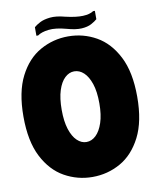

<svg xmlns="http://www.w3.org/2000/svg" viewBox="-91 -892 796 974"><g transform="rotate(-10 307.0 -405.0)"><path d="M14 -350Q14 -477 55 -557Q96 -637 163 -674.5Q230 -712 307 -712Q385 -712 451.5 -674.5Q518 -637 559 -557Q600 -477 600 -350Q600 -223 559 -143Q518 -63 451.5 -25.5Q385 12 307 12Q230 12 163 -25.5Q96 -63 55 -143Q14 -223 14 -350ZM211 -350Q211 -291 224 -250.5Q237 -210 259 -189Q281 -168 307 -168Q334 -168 356 -189Q378 -210 391.5 -250.5Q405 -291 405 -350Q405 -411 391.5 -451Q378 -491 356 -511.5Q334 -532 307 -532Q281 -532 259 -511.5Q237 -491 224 -450.5Q211 -410 211 -350ZM307 -751Q252 -766 215 -761.5Q178 -757 159 -743H150V-787Q161 -797 181 -807.5Q201 -818 233 -821.5Q265 -825 310 -813Q365 -800 400.5 -801.5Q436 -803 455 -816H464V-773Q453 -763 433.5 -752.5Q414 -742 383.5 -740Q353 -738 307 -751Z"/></g></svg>

Font: Phudu Black
Style: Regular
Weight: 900
Version: Version 1.005;gftools[0.9.23]